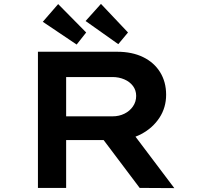

<svg xmlns="http://www.w3.org/2000/svg" viewBox="-20 -966 1056 987"><path d="M175 0V-700H582Q659 -700 715.5 -672.5Q772 -645 803 -595Q834 -545 834 -479Q834 -413 799.5 -360.5Q765 -308 706.5 -277Q648 -246 576 -246H320V0ZM698 0 460 -316 618 -341 876 1ZM320 -368H559Q592 -368 619.5 -381.5Q647 -395 663.5 -419Q680 -443 680 -473Q680 -502 663.5 -524Q647 -546 619 -558Q591 -570 558 -570H320ZM588 -739 420 -858 499 -946 638 -799ZM374 -737 200 -854 279 -945 423 -799Z"/></svg>

Font: Lexend Zetta SemiBold
Style: Regular
Weight: 600
Designer: Bonnie Shaver-Troup, Thomas Jockin
Foundry: Lexend
Version: Version 1.007